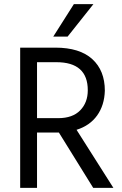

<svg xmlns="http://www.w3.org/2000/svg" viewBox="-20 -903 588 923"><path d="M251 -604H158V-335H260Q329 -335 365.5 -372.5Q402 -410 402 -469Q402 -604 251 -604ZM255 -266H158V0H77V-674H246Q363 -674 423.5 -619Q484 -564 484 -467Q482 -397 447 -348Q412 -299 348 -279L525 0H428L263 -266ZM305 -727H236L335 -883H429Z"/></svg>

Font: Hind Madurai
Style: Regular
Weight: 400
Designer: Jyotish Sonowal
Foundry: Indian Type Foundry
Version: Version 1.001;PS 1.0;hotconv 1.0.86;makeotf.lib2.5.63406; tt